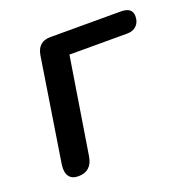

<svg xmlns="http://www.w3.org/2000/svg" viewBox="-96 -579 661 677"><g transform="rotate(-20 234.5 -240.5)"><path d="M87 7Q63 7 52.5 -8.5Q42 -24 46 -52L107 -440Q115 -488 162 -488H426Q469 -488 469 -455Q469 -433 456 -420Q443 -407 421 -407H204L146 -45Q137 7 87 7Z"/></g></svg>

Font: Nunito SemiBold
Style: Italic
Weight: 600
Italic angle: -9°
Designer: Vernon Adams
Foundry: Vernon Adams
Version: Version 3.601; ttfautohint (v1.8.2.53-6de2)